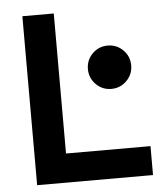

<svg xmlns="http://www.w3.org/2000/svg" viewBox="-51 -739 688 785"><g transform="rotate(-5 293.0 -346.5)"><path d="M69.8 0V-693.4H198.7V-118.7H545.4V0ZM406.7 -365.7Q369.6 -365.7 343.8 -391.8Q317.9 -418 317.9 -454.6Q317.9 -491.7 343.8 -517.6Q369.6 -543.5 406.7 -543.5Q443.8 -543.5 469.7 -517.6Q495.6 -491.7 495.6 -454.6Q495.6 -418 469.7 -391.8Q443.8 -365.7 406.7 -365.7Z"/></g></svg>

Font: Cascadia Mono
Style: Bold
Weight: 700
Monospace: yes
Designer: Aaron Bell
Foundry: Saja Typeworks
Version: Version 2404.023; ttfautohint (v1.8.4)